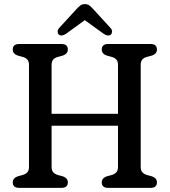

<svg xmlns="http://www.w3.org/2000/svg" viewBox="-20 -914 826 934"><path d="M231 -102Q231 -85 239 -76Q247 -67 262 -62.5L286.5 -56Q310 -47 310 -27Q310 0 278.5 0H73.5Q42 0 42 -27Q42 -47 65.5 -56L89.5 -62.5Q105 -67 113 -76Q121 -85 121 -102V-598.5Q121 -615 113.2 -624Q105.5 -633 91 -637L65.5 -644Q42 -652.5 42 -673Q42 -700 73.5 -700H278.5Q310 -700 310 -673Q310 -653 286.5 -644L261 -637Q246.5 -633 238.8 -624Q231 -615 231 -598.5V-360.5H554V-598.5Q554 -615 546.2 -624Q538.5 -633 524 -637L498.5 -644Q475 -652.5 475 -673Q475 -700 506.5 -700H712Q743.5 -700 743.5 -673Q743.5 -653 720 -644L694 -637Q679.5 -633 672 -624Q664.5 -615 664.5 -598.5V-102Q664.5 -85 672.5 -76Q680.5 -67 695.5 -62.5L720 -56Q743.5 -47 743.5 -27Q743.5 0 712 0H506.5Q475 0 475 -27Q475 -47 498.5 -56L523 -62.5Q538 -67 546 -76Q554 -85 554 -102V-302.5H231ZM519.5 -746Q506 -735 484.5 -749.5L392.5 -816L301 -749.5Q279 -735 266 -746Q261 -750.5 260.2 -759.5Q259.5 -768.5 268 -778L350 -867.5Q361 -879.5 370 -886.8Q379 -894 392.5 -894Q406.5 -894 415.5 -887Q424.5 -880 435.5 -867.5L517.5 -778Q526 -768.5 525.2 -759.5Q524.5 -750.5 519.5 -746Z"/></svg>

Font: Fraunces 72pt SuperSoft
Style: Regular
Weight: 400
Version: Version 1.000;[b76b70a41]